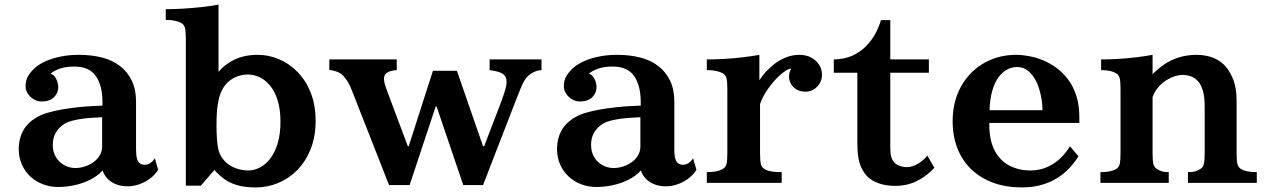

<svg xmlns="http://www.w3.org/2000/svg" viewBox="-20 -800 5539 840"><path d="M325.2 -560.1Q380.4 -560.1 426.3 -548.3Q472.2 -536.6 504.9 -511.2Q538.1 -485.8 556.6 -447Q575.2 -408.2 575.2 -356V-147Q575.2 -119.1 579.8 -104.5Q584.5 -89.8 593.3 -84.5Q602.1 -79.1 613.8 -79.1Q626 -79.1 637.7 -86.7Q649.4 -94.2 657.2 -107.9L671.9 -57.1Q658.2 -35.2 636.7 -19Q615.2 -2.9 589.8 6.1Q564.5 15.1 538.1 15.1Q508.8 15.1 486.1 5.6Q463.4 -3.9 449 -19.8Q434.6 -35.6 429.2 -54.2Q406.2 -29.3 373.5 -13.2Q340.8 2.9 304.7 10.5Q268.6 18.1 234.9 18.1Q199.7 18.1 168.5 6.3Q137.2 -5.4 113.3 -27.3Q89.4 -49.3 75.7 -80.1Q62 -110.8 62 -148.9Q62 -191.9 80.6 -227.1Q99.1 -262.2 141.1 -287.1Q159.7 -298.3 189 -306.9Q218.3 -315.4 252.4 -321.3Q286.6 -327.1 320.8 -330.8Q355 -334.5 383.8 -335.9L428.2 -337.9V-353Q428.2 -390.6 420.7 -419.2Q413.1 -447.8 398.9 -467.8Q370.6 -508.8 304.2 -508.8Q269.5 -508.8 244.4 -500.5Q219.2 -492.2 201.2 -478Q216.3 -473.1 225.6 -455.3Q234.9 -437.5 234.9 -418.9Q234.9 -392.6 215.8 -374.3Q196.8 -356 162.1 -356Q143.6 -356 127.4 -365.7Q111.3 -375.5 101.6 -390.6Q91.8 -405.8 91.8 -421.9Q91.8 -449.7 104.2 -469.5Q116.7 -489.3 136.2 -505.9Q152.3 -519.5 179.4 -532Q206.5 -544.4 243.7 -552.2Q280.8 -560.1 325.2 -560.1ZM391.1 -285.2Q369.1 -284.2 344 -281Q318.8 -277.8 296.4 -272Q273.9 -266.1 259.8 -256.8Q236.8 -241.7 223.9 -219.2Q210.9 -196.8 210.9 -166Q210.9 -134.3 225.1 -111.6Q239.3 -88.9 262 -76.9Q284.7 -64.9 309.1 -64.9Q331.1 -64.9 351.8 -71.8Q372.6 -78.6 389.6 -91.1Q406.7 -103.5 416.7 -120.8Q426.8 -138.2 426.8 -159.2V-287.1Z M936 -485.8Q963.4 -519 1006.8 -539.6Q1050.3 -560.1 1107.9 -560.1Q1155.8 -560.1 1200.7 -541Q1245.6 -522 1282 -484.9Q1318.4 -447.8 1339.6 -394Q1360.8 -340.3 1360.8 -271Q1360.8 -201.7 1339.1 -147.5Q1317.4 -93.3 1280.5 -55.9Q1243.7 -18.6 1196.8 0.7Q1149.9 20 1099.1 20Q1050.8 20 1017.3 10Q983.9 0 960.4 -17.3Q937 -34.7 918 -56.2L858.9 12.2H793V-628.9Q793 -662.6 789.3 -677.5Q785.6 -692.4 772 -700.2Q760.7 -706.1 744.1 -709.5Q727.5 -712.9 705.1 -712.9V-759.8Q741.2 -759.8 781.2 -762.2Q821.3 -764.6 861.3 -769Q901.4 -773.4 936 -779.8ZM1064 -474.1Q1041 -474.1 1018.3 -465.8Q995.6 -457.5 976.8 -440.2Q958 -422.9 946.3 -395Q938 -375.5 932.6 -341.6Q927.2 -307.6 927.2 -251Q927.2 -221.2 929.2 -191.4Q931.2 -161.6 936 -143.1Q944.3 -114.3 964.1 -94.2Q983.9 -74.2 1010.7 -64.2Q1037.6 -54.2 1065.9 -54.2Q1091.8 -54.2 1116.9 -67.1Q1142.1 -80.1 1162.4 -106.4Q1182.6 -132.8 1194.8 -172.9Q1207 -212.9 1207 -267.1Q1207 -321.3 1194.8 -360.6Q1182.6 -399.9 1161.9 -425Q1141.1 -450.2 1115.7 -462.2Q1090.3 -474.1 1064 -474.1Z M1420.9 -540H1715.8V-493.2Q1668 -490.2 1661.1 -465.8Q1657.7 -453.6 1663.1 -434.1Q1668.5 -414.6 1679.2 -387.2L1764.2 -160.2H1768.1L1874 -490.2H1979L2093.3 -160.2H2098.1L2172.9 -355Q2188.5 -396.5 2193.8 -421.1Q2199.2 -445.8 2192.9 -460.9Q2187 -475.1 2169.7 -482.2Q2152.3 -489.3 2122.1 -493.2V-540H2349.1V-493.2Q2335.4 -493.2 2319.8 -486.6Q2304.2 -480 2293 -470.2Q2282.2 -460.9 2274.2 -447.5Q2266.1 -434.1 2256.8 -410.9Q2247.6 -387.7 2231.9 -348.1L2093.3 9.8H2006.8L1890.1 -334H1886.2L1772 9.8H1682.1L1522 -397.9Q1509.3 -431.2 1497.3 -448.7Q1485.4 -466.3 1473.1 -476.1Q1463.9 -483.4 1449.5 -488Q1435.1 -492.7 1420.9 -494.1Z M2680.2 -560.1Q2735.4 -560.1 2781.2 -548.3Q2827.1 -536.6 2859.9 -511.2Q2893.1 -485.8 2911.6 -447Q2930.2 -408.2 2930.2 -356V-147Q2930.2 -119.1 2934.8 -104.5Q2939.5 -89.8 2948.2 -84.5Q2957 -79.1 2968.8 -79.1Q2981 -79.1 2992.7 -86.7Q3004.4 -94.2 3012.2 -107.9L3026.9 -57.1Q3013.2 -35.2 2991.7 -19Q2970.2 -2.9 2944.8 6.1Q2919.4 15.1 2893.1 15.1Q2863.8 15.1 2841.1 5.6Q2818.4 -3.9 2804 -19.8Q2789.6 -35.6 2784.2 -54.2Q2761.2 -29.3 2728.5 -13.2Q2695.8 2.9 2659.7 10.5Q2623.5 18.1 2589.8 18.1Q2554.7 18.1 2523.4 6.3Q2492.2 -5.4 2468.3 -27.3Q2444.3 -49.3 2430.7 -80.1Q2417 -110.8 2417 -148.9Q2417 -191.9 2435.5 -227.1Q2454.1 -262.2 2496.1 -287.1Q2514.6 -298.3 2543.9 -306.9Q2573.2 -315.4 2607.4 -321.3Q2641.6 -327.1 2675.8 -330.8Q2710 -334.5 2738.8 -335.9L2783.2 -337.9V-353Q2783.2 -390.6 2775.6 -419.2Q2768.1 -447.8 2753.9 -467.8Q2725.6 -508.8 2659.2 -508.8Q2624.5 -508.8 2599.4 -500.5Q2574.2 -492.2 2556.2 -478Q2571.3 -473.1 2580.6 -455.3Q2589.8 -437.5 2589.8 -418.9Q2589.8 -392.6 2570.8 -374.3Q2551.8 -356 2517.1 -356Q2498.5 -356 2482.4 -365.7Q2466.3 -375.5 2456.5 -390.6Q2446.8 -405.8 2446.8 -421.9Q2446.8 -449.7 2459.2 -469.5Q2471.7 -489.3 2491.2 -505.9Q2507.3 -519.5 2534.4 -532Q2561.5 -544.4 2598.6 -552.2Q2635.7 -560.1 2680.2 -560.1ZM2746.1 -285.2Q2724.1 -284.2 2699 -281Q2673.8 -277.8 2651.4 -272Q2628.9 -266.1 2614.7 -256.8Q2591.8 -241.7 2578.9 -219.2Q2565.9 -196.8 2565.9 -166Q2565.9 -134.3 2580.1 -111.6Q2594.2 -88.9 2616.9 -76.9Q2639.6 -64.9 2664.1 -64.9Q2686 -64.9 2706.8 -71.8Q2727.5 -78.6 2744.6 -91.1Q2761.7 -103.5 2771.7 -120.8Q2781.7 -138.2 2781.7 -159.2V-287.1Z M3302.2 -449.2Q3319.3 -474.6 3337.6 -492.9Q3356 -511.2 3373 -523.9Q3394 -539.6 3420.9 -549.8Q3447.8 -560.1 3477.1 -560.1Q3507.3 -560.1 3529.5 -547.9Q3551.8 -535.6 3564 -516.1Q3576.2 -496.6 3576.2 -474.1Q3576.2 -452.1 3566.2 -435.3Q3556.2 -418.5 3539.8 -408.7Q3523.4 -398.9 3504.9 -398.9Q3480.5 -398.9 3464.1 -408.9Q3447.8 -418.9 3439.7 -434.6Q3431.6 -450.2 3432.1 -467.5Q3432.6 -484.9 3441.9 -500Q3431.6 -499.5 3418.2 -491Q3404.8 -482.4 3392.1 -470.9Q3379.4 -459.5 3370.1 -449.2Q3350.1 -426.8 3333.5 -401.9Q3316.9 -377 3305.2 -345.2V-130.9Q3305.2 -97.2 3308.8 -82.3Q3312.5 -67.4 3325.2 -60.1Q3336.4 -53.2 3354 -50Q3371.6 -46.9 3399.9 -46.9V0H3072.3V-46.9Q3096.7 -46.9 3113.3 -50.3Q3129.9 -53.7 3141.1 -60.1Q3154.8 -67.4 3158.4 -82.3Q3162.1 -97.2 3162.1 -130.9V-409.2Q3162.1 -442.9 3158.4 -457.8Q3154.8 -472.7 3141.1 -480Q3129.9 -485.8 3113.3 -489.5Q3096.7 -493.2 3072.3 -493.2V-540Q3108.4 -540 3148.2 -542.2Q3188 -544.4 3227.5 -549.1Q3267.1 -553.7 3302.2 -560.1Z M3834 -711.9H3875V-540H4043.9V-481.9H3875V-157.2Q3875 -126 3880.1 -110.8Q3885.3 -95.7 3896 -85.9Q3906.2 -76.7 3920.7 -72.8Q3935.1 -68.8 3946.8 -68.8Q3970.2 -68.8 3994.9 -83Q4019.5 -97.2 4037.1 -119.1L4067.9 -65.9Q4034.2 -29.3 3991.7 -8.1Q3949.2 13.2 3896 13.2Q3855.5 13.2 3823.2 1.5Q3791 -10.3 3773.9 -28.8Q3750 -54.7 3740.5 -87.4Q3731 -120.1 3731 -168.9V-481.9H3627.9V-540Q3672.9 -540.5 3707.5 -555.9Q3742.2 -571.3 3767.6 -596.7Q3793 -622.1 3809.3 -652.1Q3825.7 -682.1 3834 -711.9Z M4425.3 -560.1Q4451.7 -560.1 4482.2 -554.4Q4512.7 -548.8 4543.7 -536.1Q4574.7 -523.4 4603 -502.4Q4631.3 -481.4 4653.8 -451.2Q4676.3 -420.9 4689.2 -380.1Q4702.1 -339.4 4702.1 -286.1V-262.2H4308.1V-255.9Q4308.1 -185.5 4331.8 -141.1Q4355.5 -96.7 4396.2 -75.4Q4437 -54.2 4488.3 -54.2Q4528.3 -54.2 4561.5 -69.1Q4594.7 -84 4619.9 -108.4Q4645 -132.8 4661.1 -160.2L4698.2 -116.2Q4681.6 -89.4 4658.9 -64.9Q4636.2 -40.5 4606 -21.5Q4575.7 -2.4 4536.9 8.8Q4498 20 4449.2 20Q4383.3 20 4328.1 0.5Q4272.9 -19 4232.4 -56.6Q4191.9 -94.2 4169.9 -147.9Q4147.9 -201.7 4147.9 -270Q4147.9 -335.9 4169.4 -389.4Q4190.9 -442.9 4228.8 -481Q4266.6 -519 4317.1 -539.6Q4367.7 -560.1 4425.3 -560.1ZM4429.2 -506.8Q4408.2 -506.8 4387.7 -496.6Q4367.2 -486.3 4350.1 -464.1Q4333 -441.9 4322 -405.8Q4311 -369.6 4309.1 -317.9H4541Q4541 -340.3 4537.1 -364.5Q4533.2 -388.7 4526.6 -410.6Q4520 -432.6 4511.2 -448.2Q4498.5 -472.2 4478.3 -489.5Q4458 -506.8 4429.2 -506.8Z M5022.5 -475.1Q5045.4 -499 5073.7 -518.3Q5102.1 -537.6 5137.5 -548.8Q5172.9 -560.1 5217.3 -560.1Q5238.3 -560.1 5261 -555.2Q5283.7 -550.3 5304.7 -539.1Q5325.7 -527.8 5342.3 -508.8Q5362.3 -485.8 5376.2 -450Q5390.1 -414.1 5390.1 -358.9V-130.9Q5390.1 -97.2 5393.8 -82.3Q5397.5 -67.4 5410.2 -60.1Q5431.6 -46.9 5478.5 -46.9V0H5177.2V-46.9Q5197.3 -46.9 5208.3 -50Q5219.2 -53.2 5230.5 -60.1Q5243.2 -67.4 5246.8 -82.3Q5250.5 -97.2 5250.5 -130.9V-332Q5250.5 -378.4 5241.9 -405.8Q5233.4 -433.1 5219.2 -446.8Q5204.1 -461.9 5187.5 -467Q5170.9 -472.2 5155.3 -472.2Q5129.9 -472.2 5103 -460Q5076.2 -447.8 5054.4 -426Q5032.7 -404.3 5022.5 -375V-130.9Q5022.5 -97.2 5026.1 -82.3Q5029.8 -67.4 5042.5 -60.1Q5053.7 -53.2 5064.2 -50Q5074.7 -46.9 5093.3 -46.9V0H4794.4V-46.9Q4840.8 -46.9 4862.3 -60.1Q4875 -67.4 4878.7 -82.3Q4882.3 -97.2 4882.3 -130.9V-409.2Q4882.3 -442.9 4878.7 -457.8Q4875 -472.7 4862.3 -480Q4839.8 -493.2 4797.4 -493.2V-540Q4831.5 -540 4870.6 -542.2Q4909.7 -544.4 4949 -549.1Q4988.3 -553.7 5022.5 -560.1Z"/></svg>

Font: BIZ UDPMincho
Style: Bold
Weight: 700
Designer: TypeBank Co., Ltd.
Foundry: Morisawa Inc.
Version: Version 1.06